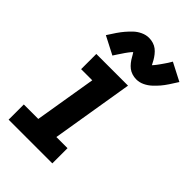

<svg xmlns="http://www.w3.org/2000/svg" viewBox="-230 -853 938 938"><g transform="rotate(45 239.5 -384.0)"><path d="M19 0H321V-105H244L314 -530H95V-425H172L119 -105H19ZM321 -580Q342 -580 362 -589.5Q382 -599 398 -614Q414 -629 426 -643Q438 -657 451 -676.5Q464 -696 479 -720L386 -768Q380 -757 374 -748Q368 -739 362.5 -731Q357 -723 352 -716Q347 -709 342.5 -703Q338 -697 335 -693.5Q332 -690 326 -683Q320 -695 313.5 -706.5Q307 -718 297.5 -730Q288 -742 277 -750.5Q266 -759 251.5 -763.5Q237 -768 222 -768Q201 -768 180.5 -758.5Q160 -749 144.5 -734Q129 -719 117 -705Q105 -691 91.5 -671.5Q78 -652 63 -628L156 -580Q163 -591 169 -600Q175 -609 180.5 -617Q186 -625 190.5 -632Q195 -639 200 -645Q205 -651 207.5 -654.5Q210 -658 216 -664Q223 -654 229.5 -642Q236 -630 245.5 -618Q255 -606 266 -597.5Q277 -589 291.5 -584.5Q306 -580 321 -580Z"/></g></svg>

Font: Iosevka Sparkle Oblique
Style: Bold
Weight: 700
Italic angle: -9°
Designer: Belleve Invis
Foundry: Belleve Invis
Version: Version 4.5.0; ttfautohint (v1.8.3)